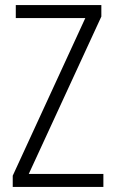

<svg xmlns="http://www.w3.org/2000/svg" viewBox="-20 -827 452 754"><path d="M386 -93V-144H93L378 -762V-807H42V-756H315L30 -137V-93Z"/></svg>

Font: Noto Sans Telugu UI Condensed Light
Style: Regular
Weight: 300
Width: 3
Designer: Jelle Bosma - Monotype Design Team
Foundry: Monotype Imaging Inc.
Version: Version 2.005